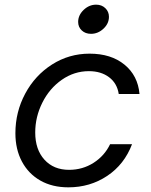

<svg xmlns="http://www.w3.org/2000/svg" viewBox="-20 -793 648 823"><path d="M46 -222Q46 -313 88 -391.5Q130 -470 203 -516.5Q276 -563 364 -563Q456 -563 513.5 -516Q571 -469 578 -390H489Q482 -436 447.5 -462Q413 -488 361 -488Q298 -488 245 -451Q192 -414 161.5 -353Q131 -292 131 -225Q131 -152 170.5 -108.5Q210 -65 276 -65Q334 -65 381 -95Q428 -125 452 -175H546Q513 -88 439.5 -39Q366 10 273 10Q204 10 153 -19Q102 -48 74 -100.5Q46 -153 46 -222ZM315 -699Q315 -728 338.5 -750.5Q362 -773 392 -773Q416 -773 431.5 -758Q447 -743 447 -721Q447 -692 423.5 -670Q400 -648 370 -648Q346 -648 330.5 -662.5Q315 -677 315 -699Z"/></svg>

Font: Open Sauce Sans
Style: Italic
Weight: 400
Italic angle: -10°
Designer: Alfredo Marco Pradil
Foundry: Creative Sauce Fz LLC
Version: Version 1.477